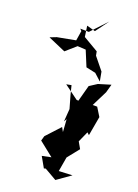

<svg xmlns="http://www.w3.org/2000/svg" viewBox="-226 -1026 832 1160"><g transform="rotate(20 190.5 -446.5)"><path d="M183 -513 197 -457 221 -373 215 -291 247 -349 225 -318 231 -229 216 -256 134 -167 125 -136 218 -62 160 -50 198 17 209 14 287 59 375 -3 288 1 304 -92 364 -167 340 -209 371 -278 385 -265 407 -389 373 -444H344L394 -544L409 -598L330 -574L282 -543L254 -439L242 -440L151 -507ZM127 -840 117 -777 0 -755 -41 -739 72 -690 137 -747 190 -744 231 -645 292 -632 336 -592 325 -652 261 -731 256 -757 159 -814 149 -883 204 -868 266 -952 171 -851 116 -852Z"/></g></svg>

Font: Hussar Lance
Style: ExBd
Weight: 700
Foundry: Cannot Into Space Fonts, PlusOne Fonts
Version: Version 2.270